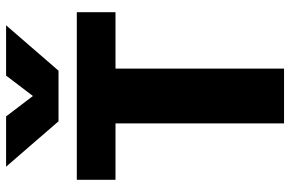

<svg xmlns="http://www.w3.org/2000/svg" viewBox="-181 -771 952 630"><g transform="rotate(-90 295.0 -456.0)"><path d="M212 -740 63 -912H228L295 -824L362 -912H527L378 -740ZM570 -680V-553H385V0H205V-553H20V-680Z"/></g></svg>

Font: Martel Sans Heavy
Style: Regular
Weight: 900
Designer: Dan Reynolds and Mathieu Réguer
Foundry: Dan Reynolds and Mathieu Réguer
Version: Version 1.001;PS 001.001;hotconv 1.0.70;makeotf.lib2.5.58329